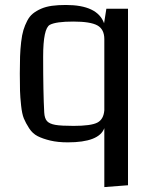

<svg xmlns="http://www.w3.org/2000/svg" viewBox="-20 -571 613 780"><path d="M500 181.6 403.8 189V-50.3Q382.3 7.3 255.4 7.3Q214.8 7.3 184.3 0Q153.8 -7.3 133.1 -17.8Q112.3 -28.3 98.4 -49.8Q84.5 -71.3 76.9 -89.8Q69.3 -108.4 65.7 -142.8Q62 -177.2 61.3 -202.1Q60.5 -227.1 60.5 -272Q60.5 -313 61.5 -341.8Q62.5 -370.6 65.9 -400.1Q69.3 -429.7 75.2 -449Q81.1 -468.3 90.6 -486.6Q100.1 -504.9 113.8 -515.9Q127.4 -526.9 146.7 -535.4Q166 -543.9 190.9 -547.4Q215.8 -550.8 247.6 -550.8Q376 -550.8 402.8 -476.6L412.1 -535.6H500ZM403.8 -123V-412.1Q403.8 -452.1 375.5 -467.8Q347.2 -483.4 277.8 -483.4Q207.5 -483.4 182.6 -470.2Q155.3 -455.6 155.3 -340.8Q155.3 -192.9 159.7 -113.8Q161.1 -89.8 171.1 -78.9Q181.2 -67.9 204.8 -63.7Q228.5 -59.6 278.8 -59.6Q349.6 -59.6 375.2 -72.8Q400.9 -85.9 403.8 -123Z"/></svg>

Font: Coda
Style: Regular
Weight: 400
Designer: vernon adams
Foundry: vernon adams
Version: Version 2.000; ttfautohint (v0.8) -r 50 -G 200 -x